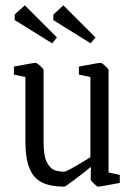

<svg xmlns="http://www.w3.org/2000/svg" viewBox="-20 -689 501 718"><path d="M75 -161V-401L32 -410V-440Q105 -454 113 -454Q118 -454 130.5 -442.5Q143 -431 143 -427V-156Q143 -107 155 -83Q167 -59 183 -53Q199 -47 221 -47Q231 -47 318 -101V-401L275 -410V-440Q348 -454 357 -454Q361 -454 373.5 -442.5Q386 -431 386 -427V-44L428 -35V-5Q356 9 347 9Q343 9 331 -2.5Q319 -14 319 -18L320 -65Q296 -45 260 -18Q224 9 220 9Q169 9 137.5 -6.5Q106 -22 90.5 -59Q75 -96 75 -161ZM35 -614V-635L73 -669L193 -549L175 -527ZM179 -614 180 -635 217 -669 337 -549 319 -527Z"/></svg>

Font: Grenze Light
Style: Regular
Weight: 300
Designer: Renata Polastri
Foundry: Omnibus-Type
Version: Version 1.002; ttfautohint (v1.8)